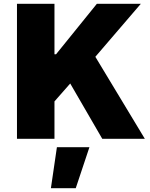

<svg xmlns="http://www.w3.org/2000/svg" viewBox="-20 -723 779 1000"><path d="M512.7 0H734.4L476.6 -427.2L713.4 -703.1H484.4L272 -440.4H263.7V-703.1H68.4V0H263.7V-194.8L345.7 -288.1ZM245.1 257.3H374.5L445.8 43.5H276.4ZM263.7 -429.7V-430.2Z"/></svg>

Font: Wand UI Pro Black
Style: Regular
Weight: 900
Designer: Andreas Faust
Version: Version 1.003;FEAKit 1.0